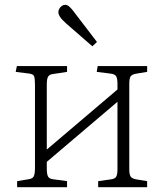

<svg xmlns="http://www.w3.org/2000/svg" viewBox="-20 -776 675 796"><path d="M51 0V-25L99 -33Q115 -35 120 -45Q125 -55 125 -81V-424Q125 -450 121.5 -459.5Q118 -469 101 -471L45 -478L50 -502H258V-478L199 -469Q184 -467 179 -457.5Q174 -448 174 -425V-156L467 -405V-428Q467 -451 461.5 -460Q456 -469 437 -471L381 -478L385 -502H590V-478L547 -471Q528 -468 522 -460Q516 -452 516 -429V-74Q516 -52 522 -43.5Q528 -35 547 -32L590 -25V0H387V-25L437 -32Q456 -34 461.5 -43Q467 -52 467 -75V-354L174 -105V-77Q174 -54 179 -44.5Q184 -35 199 -33L258 -25V0ZM363 -584 255 -678Q236 -695 229 -706Q222 -717 222 -726Q222 -733 226 -740Q230 -747 236.5 -751.5Q243 -756 250 -756Q258 -756 265 -750.5Q272 -745 281 -734L382 -602Z"/></svg>

Font: Literata ExtraLight
Style: Regular
Weight: 250
Designer: Latin by Veronika Burian and Jose Scaglione. Greek by Irene Vlachou. Cyrillic by Vera Evstafieva.
Foundry: TypeTogether
Version: Version 3.103;gftools[0.9.29]